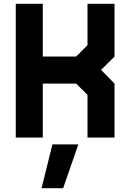

<svg xmlns="http://www.w3.org/2000/svg" viewBox="-20 -720 689 1005"><path d="M62.5 0V-700H204V-424H378.5L438 -483.5V-700H579.5V-424L509 -354L579.5 -282.5V0H438V-223.5L378.5 -282.5H204V0ZM134 -71H133.5V-358H416.5L509.5 -261V-71V-261L416.5 -358L509.5 -451V-629.5V-451L416.5 -358H133.5V-629.5H134ZM197.5 265 254.5 36H390L310.5 265ZM269 212H268.5L302.5 102H303Z"/></svg>

Font: Tourney Black
Style: Regular
Weight: 900
Version: Version 1.015